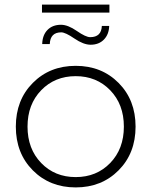

<svg xmlns="http://www.w3.org/2000/svg" viewBox="-20 -813 660 837"><path d="M163 -758V-793H457V-758ZM375 -618Q344 -618 304.5 -645Q265 -672 247 -672Q199 -672 197 -621H164Q165 -660 187 -682.5Q209 -705 246 -705Q276 -705 315 -678Q354 -651 373 -651Q422 -651 424 -700H456Q455 -663 433 -640.5Q411 -618 375 -618ZM497 -70.5Q423 4 310 4Q197 4 123 -70.5Q49 -145 49 -261Q49 -377 123 -451.5Q197 -526 310 -526Q423 -526 497 -451.5Q571 -377 571 -261Q571 -145 497 -70.5ZM159.5 -102.5Q219 -41 310 -41Q401 -41 460.5 -102.5Q520 -164 520 -261Q520 -358 460.5 -419.5Q401 -481 310 -481Q219 -481 159.5 -419.5Q100 -358 100 -261Q100 -164 159.5 -102.5Z"/></svg>

Font: mBank Light
Style: Regular
Weight: 300
Designer: Julieta Ulanovsky
Foundry: Julieta Ulanovsky
Version: Version 7.200;PS 007.200;hotconv 1.0.88;makeotf.lib2.5.64775